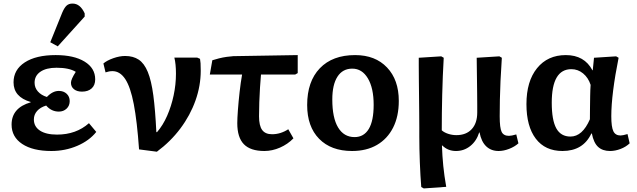

<svg xmlns="http://www.w3.org/2000/svg" viewBox="-20 -833 3572 1077"><path d="M268 14Q164 14 104.5 -25.5Q45 -65 45 -134Q45 -228 152 -259V-261Q56 -289 56 -371Q56 -442 119 -483Q182 -524 292 -524Q395 -524 454.5 -487.5Q514 -451 514 -388Q514 -355 494 -337Q474 -319 440 -319Q412 -319 395 -332.5Q378 -346 378 -369Q378 -388 405 -430Q368 -453 297 -453Q239 -453 206.5 -430.5Q174 -408 174 -369Q174 -341 192.5 -320Q211 -299 243 -289Q275 -323 310 -323Q337 -323 354 -307Q371 -291 371 -266Q371 -240 353.5 -223.5Q336 -207 310 -207Q268 -207 239 -241Q206 -231 188 -210.5Q170 -190 170 -163Q170 -123 204 -100.5Q238 -78 300 -78Q407 -78 479 -142L520 -93Q481 -44 413.5 -15Q346 14 268 14ZM304 -573 262 -596 329 -762Q341 -790 353.5 -801.5Q366 -813 387 -813Q430 -813 455 -758V-740Z M860 18 760 5Q749 -152 730.5 -248.5Q712 -345 682.5 -389.5Q653 -434 611 -434Q592 -434 572 -427L560 -477Q580 -494 615.5 -506.5Q651 -519 682 -519Q727 -519 758 -498.5Q789 -478 809 -429.5Q829 -381 840 -298.5Q851 -216 857 -92H861Q894 -130 917.5 -183.5Q941 -237 954 -298Q967 -359 967 -420Q967 -474 958 -510H1086L1102 -503Q1104 -491 1105 -478Q1106 -465 1106 -436Q1106 -352 1076.5 -269Q1047 -186 992 -112.5Q937 -39 860 18Z M1463 14Q1385 14 1348 -24Q1311 -62 1311 -142Q1311 -168 1314.5 -215.5Q1318 -263 1324 -316.5Q1330 -370 1338 -415H1157L1171 -495Q1186 -500 1208 -505.5Q1230 -511 1251.5 -514Q1273 -517 1289 -518L1650 -524V-423L1636 -415H1444Q1441 -383 1438.5 -342.5Q1436 -302 1434.5 -260Q1433 -218 1433 -181Q1433 -128 1450.5 -104Q1468 -80 1506 -80Q1554 -80 1597 -108L1626 -57Q1594 -24 1550.5 -5Q1507 14 1463 14Z M1955 14Q1837 14 1770 -54.5Q1703 -123 1703 -244Q1703 -376 1774 -450Q1845 -524 1972 -524Q2085 -524 2151 -454.5Q2217 -385 2217 -267Q2217 -180 2185 -117Q2153 -54 2094.5 -20Q2036 14 1955 14ZM1969 -64Q2021 -64 2048.5 -109.5Q2076 -155 2076 -245Q2076 -339 2043.5 -393.5Q2011 -448 1956 -448Q1902 -448 1873 -403Q1844 -358 1844 -275Q1844 -172 1876.5 -118Q1909 -64 1969 -64Z M2357 224 2343 216Q2338 155 2335 77.5Q2332 0 2332 -67Q2332 -83 2332 -118.5Q2332 -154 2331.5 -200Q2331 -246 2330.5 -295Q2330 -344 2329.5 -388.5Q2329 -433 2329 -465Q2329 -497 2329 -509L2455 -517L2469 -509Q2463 -405 2460.5 -300.5Q2458 -196 2458 -102Q2471 -90 2493.5 -82.5Q2516 -75 2540 -75Q2595 -75 2626 -108.5Q2657 -142 2657 -202Q2657 -211 2657 -240.5Q2657 -270 2656.5 -310Q2656 -350 2655.5 -390Q2655 -430 2654.5 -462.5Q2654 -495 2654 -509L2781 -517L2795 -509Q2790 -435 2787.5 -378Q2785 -321 2784 -273.5Q2783 -226 2783 -181Q2783 -115 2794 -93Q2805 -71 2835 -71Q2849 -71 2876 -79L2888 -29Q2867 -10 2836 2Q2805 14 2777 14Q2735 14 2707.5 -12Q2680 -38 2670 -90H2668Q2653 -42 2618 -14Q2583 14 2538 14Q2492 14 2461 -17H2459Q2461 43 2466.5 97.5Q2472 152 2483 215Z M3135 14Q3038 14 2985.5 -55Q2933 -124 2933 -249Q2933 -377 2992.5 -450.5Q3052 -524 3154 -524Q3258 -524 3303 -439H3305L3312 -509L3436 -517L3450 -509Q3430 -410 3419.5 -326.5Q3409 -243 3409 -181Q3409 -121 3420.5 -97Q3432 -73 3461 -73Q3473 -73 3500 -81L3512 -29Q3491 -9 3461 2.5Q3431 14 3402 14Q3360 14 3335 -9Q3310 -32 3300 -84H3297Q3251 14 3135 14ZM3180 -67Q3247 -67 3289 -164Q3289 -190 3289.5 -225.5Q3290 -261 3290.5 -295.5Q3291 -330 3293 -357Q3280 -397 3251 -421Q3222 -445 3185 -445Q3075 -445 3075 -257Q3075 -159 3100.5 -113Q3126 -67 3180 -67Z"/></svg>

Font: Literata SemiBold
Style: Regular
Weight: 600
Designer: Latin by Veronika Burian and Jose Scaglione. Greek by Irene Vlachou. Cyrillic by Vera Evstafieva.
Foundry: TypeTogether
Version: Version 3.103; ttfautohint (v1.8.4.7-5d5b);gftools[0.9.29]